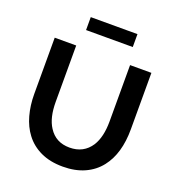

<svg xmlns="http://www.w3.org/2000/svg" viewBox="-158 -1028 1066 1159"><g transform="rotate(20 375.0 -448.0)"><path d="M526 -901H226V-818H526ZM240 -188Q202 -246 202 -348V-710H64V-348Q64 -276 81.5 -212.5Q99 -149 134 -103Q172 -52 232.5 -23.5Q293 5 375 5Q454 5 514 -22Q574 -49 613 -99Q685 -191 685 -348V-710H548V-348Q548 -248 511 -189Q464 -117 374 -117Q285 -117 240 -188Z"/></g></svg>

Font: RT Raleway Bold
Style: Regular
Weight: 400
Designer: Matt McInerney, Pablo Impallari, Rodrigo Fuenzalida — Edited by Milan Moffatt in April 2016
Foundry: Matt McInerney, Pablo Impallari, Rodrigo Fuenzalida — Edited by Milan Moffatt in April 2016
Version: Version 3.001